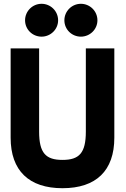

<svg xmlns="http://www.w3.org/2000/svg" viewBox="-20 -968 661 1011"><path d="M112 -861C112 -813 151 -775 199 -775C246 -775 286 -813 286 -861C286 -910 246 -948 199 -948C151 -948 112 -909 112 -861ZM319 -861C319 -813 358 -775 406 -775C453 -775 493 -813 493 -861C493 -910 453 -948 406 -948C358 -948 319 -909 319 -861ZM432 -713V-275C432 -162 397 -126 309 -126C221 -126 186 -162 186 -275V-713H36V-243C36 -69 133 23 309 23C486 23 582 -69 582 -243V-713Z"/></svg>

Font: Bluebird
Style: SfBd
Weight: 700
Designer: Jasper
Foundry: Cannot Into Space Fonts
Version: Version 0.98